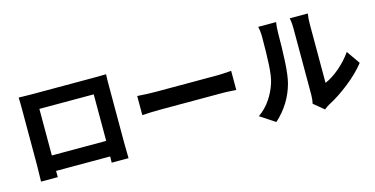

<svg xmlns="http://www.w3.org/2000/svg" viewBox="-79 -1166 3158 1616"><g transform="rotate(-15 1500.0 -358.0)"><path d="M231.4 -711.2H783.8Q847 -711.2 884.4 -712.4Q882.4 -681.6 882.4 -612.2V-123Q883.2 -47.2 884.4 18.8H737.6Q740.4 -60.8 740.4 -121.6V-576H266.8V-121.6Q267.6 -48.8 268 18.8H122Q125 -70.6 125 -124.6V-612.2Q125 -684 123 -713.2Q177.2 -712 231.4 -711.2ZM194.4 -35.4V-170.4H792.6V-35.4Z M1254.4 -461.2H1789.8Q1823.6 -461.2 1887.2 -466L1908.8 -467.8V-301L1875.8 -303Q1824.6 -306.6 1790 -306.6H1254.4Q1167 -306.6 1090.2 -301V-467.8Q1178.2 -461.2 1254.4 -461.2Z M2508 -98.6V-679Q2508 -725.8 2500.8 -760.6L2499.8 -767.2H2657Q2650 -723 2650 -678.2V-164.2Q2711.8 -190.2 2776.9 -245.4Q2842 -300.6 2890 -369.4L2971.4 -252.6Q2911.8 -176.2 2816.5 -100.8Q2721.2 -25.4 2632.6 20Q2612 31.6 2596.2 44.8L2588 50.4L2499.6 -22.6Q2508 -58.2 2508 -98.6ZM2205.2 -277Q2223.6 -332.6 2229 -434.7Q2234.4 -536.8 2234.4 -671.2Q2234.4 -727 2224.4 -766.2H2380.2Q2373 -716.2 2373 -672.8Q2373 -546.4 2366.8 -427.5Q2360.6 -308.6 2343.4 -241.8Q2320.6 -156.6 2275.4 -83.9Q2230.2 -11.2 2164.8 47L2035.6 -38.6Q2098.2 -82.6 2140.5 -145Q2182.8 -207.4 2205.2 -277Z"/></g></svg>

Font: 寒蝉端黑体 Light
Style: Regular
Weight: 300
Designer: ChillDuanSans {Warren2060}; 
Source Han Sans {Ryoko NISHIZUKA 西塚涼子 (kana, bopomofo & ideographs); Paul D. Hunt (Latin, G
Foundry: ChillType&Adobe
Version: Version 1.300;Glyphs 3.3 (3306)